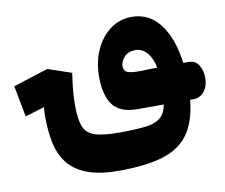

<svg xmlns="http://www.w3.org/2000/svg" viewBox="-155 -430 863 737"><g transform="rotate(-10 276.0 -61.5)"><path d="M252.4 225.6Q174.3 225.6 126 206.3Q77.6 187 52 152.3Q26.4 117.7 17.3 71Q8.3 24.4 8.3 -30.3Q8.3 -44.9 10.3 -64.9L-64.9 -42L-87.9 -163.6L47.9 -207L140.1 -175.8Q135.3 -145.5 132.1 -114.7Q128.9 -84 128.9 -51.3Q128.9 1.5 139.4 30.3Q149.9 59.1 181.6 70.3Q213.4 81.5 276.9 81.5Q333 81.5 377.9 77.1Q422.9 72.8 445.3 49.8Q459.5 35.2 464.8 4.9H362.8Q294.4 4.9 266.6 -33Q238.8 -70.8 238.8 -141.6Q238.8 -199.2 259.5 -245.8Q280.3 -292.5 317.1 -320.1Q354 -347.7 401.9 -347.7Q469.7 -347.7 512 -291.5Q554.2 -235.4 566.4 -139.2H586.9Q614.3 -139.2 627 -117.4Q639.6 -95.7 639.6 -68.4Q639.6 -37.6 623.5 -16.4Q607.4 4.9 578.6 4.9H567.9Q559.1 89.4 524.2 137.5Q489.3 185.5 422.9 205.6Q356.4 225.6 252.4 225.6ZM464.8 -138.7Q457.5 -176.8 438.5 -198.2Q419.4 -219.7 393.6 -219.7Q365.2 -219.7 349.9 -202.4Q334.5 -185.1 334.5 -167.5Q334.5 -149.4 347.7 -143.1Q360.8 -136.7 397.9 -137.2Q415 -137.7 431.6 -138.2Q448.2 -138.7 464.8 -138.7Z"/></g></svg>

Font: Cascadia Code PL
Style: Bold
Weight: 700
Monospace: yes
Designer: Aaron Bell
Foundry: Saja Typeworks
Version: Version 2404.023; ttfautohint (v1.8.4)